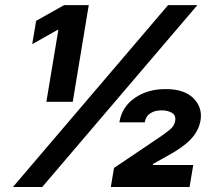

<svg xmlns="http://www.w3.org/2000/svg" viewBox="-20 -748 864 768"><path d="M165.5 -340.8 213.4 -628.4H210L108.9 -571.3L124.5 -664.6L236.3 -727.5H335L271 -340.8ZM31.7 0 652.3 -727.5H769.5L148.9 0ZM423.3 0 436 -76.2 614.3 -196.3Q639.6 -213.4 658.7 -228.8Q677.7 -244.1 680.7 -264.6Q684.6 -285.6 668.5 -296.1Q652.3 -306.6 626 -306.6Q599.6 -306.6 581.3 -294.9Q563 -283.2 559.1 -258.8H457.5Q467.8 -321.3 519.8 -356.7Q571.8 -392.1 642.6 -391.6Q715.8 -392.1 753.2 -355.5Q790.5 -318.8 782.2 -266.6Q774.4 -222.7 741.2 -189Q708 -155.3 645.5 -122.1L592.3 -92.3L591.3 -87.9H752.9L738.3 0Z"/></svg>

Font: Inter Display Extra Bold
Style: Italic
Weight: 800
Italic angle: -9.39999°
Designer: Rasmus Andersson
Foundry: rsms
Version: Version 4.000;git-4fc901f